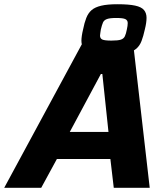

<svg xmlns="http://www.w3.org/2000/svg" viewBox="-63 -888 766 908"><path d="M-43 0 329 -688H566L645 0H475L459 -136H206L132 0ZM267 -264H450L421 -538H414ZM459 -631Q405 -631 375.5 -637.5Q346 -644 334 -658.5Q322 -673 322 -695Q322 -705 324 -719Q326 -733 330 -749Q336 -780 345 -803Q354 -826 370 -840Q386 -854 415.5 -861Q445 -868 492 -868Q546 -868 576 -861.5Q606 -855 618 -840.5Q630 -826 630 -804Q630 -792 628 -778.5Q626 -765 622 -749Q615 -717 606.5 -694.5Q598 -672 582 -658Q566 -644 536.5 -637.5Q507 -631 459 -631ZM464 -696Q495 -696 508.5 -700.5Q522 -705 527.5 -716.5Q533 -728 537 -749Q539 -758 540 -765.5Q541 -773 541 -779Q541 -792 530 -797.5Q519 -803 487 -803Q457 -803 443 -798Q429 -793 424 -781.5Q419 -770 414 -749Q413 -740 411.5 -732.5Q410 -725 410 -720Q410 -706 421 -701Q432 -696 464 -696Z"/></svg>

Font: Saira Thin
Style: Bold Italic
Weight: 700
Italic angle: -12°
Version: Version 1.101